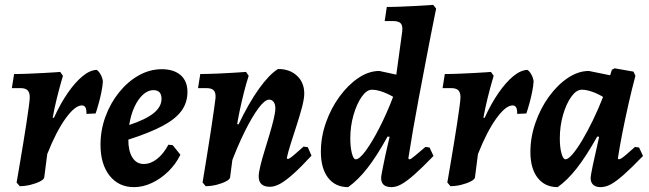

<svg xmlns="http://www.w3.org/2000/svg" viewBox="-20 -757 2669 789"><path d="M48.2 -7.2Q48.2 -7.2 52.2 -29.8Q56.2 -52.4 62.2 -88.8Q68.2 -125.3 75.3 -167.2Q82.3 -209.2 88.3 -248.8Q94.3 -288.5 98.3 -317.9Q102.3 -347.2 102.3 -357.2Q102.3 -376.7 93.5 -385.8Q84.7 -394.9 63.8 -394.9H28.7L37.9 -452.8Q65.5 -452.8 97.9 -454.2Q130.4 -455.7 159.9 -457.1Q189.5 -458.6 208.4 -460Q227.4 -461.5 227.4 -461.5L238.7 -445.4Q238.7 -445.4 231.2 -419.6Q223.7 -393.8 213.9 -354.4Q204.1 -315 196.4 -273.1L201.7 -273Q228 -330.9 258.2 -374.6Q288.4 -418.4 318.9 -443.6Q349.4 -468.8 377.2 -469.9Q385.8 -464.8 393.4 -451.1Q401 -437.5 402.8 -422.5Q401.5 -402.2 396.8 -379.2Q392.1 -356.2 386.7 -336.1Q381.3 -315.9 377.1 -303.3Q372.8 -290.7 372.8 -290.7L335.3 -289Q335.7 -308 330.9 -315.9Q326 -323.8 316.6 -323.8Q288.2 -323.8 249.6 -270.3Q210.9 -216.9 174.1 -123.8L161.8 -28Q160.9 -20 144.6 -11.6Q128.3 -3.2 105.4 2.5Q82.6 8.1 61.1 8.1Z M750.3 -379.2Q750.3 -335.4 725.9 -301.7Q701.4 -268 648.3 -239.7Q595.2 -211.3 507.4 -183.2Q507 -137.3 523.8 -110.2Q540.6 -83.1 570.6 -83.1Q598.8 -83.1 625.2 -103.7Q651.6 -124.3 672.1 -162.4L689.7 -160.5L721.3 -121.2Q703.2 -83.5 672.2 -53Q641.1 -22.6 604.4 -5.3Q567.7 12 530.6 12Q467.6 12 430.3 -35.2Q393 -82.4 393 -162Q393 -222.7 413.6 -278.4Q434.2 -334.2 469.7 -378Q505.1 -421.8 550.3 -447.2Q595.6 -472.6 644.8 -472.6Q694.5 -472.6 722.4 -448.1Q750.3 -423.5 750.3 -379.2ZM610.5 -386.6Q588.1 -386.6 567.8 -368.3Q547.5 -350 532.5 -317.7Q517.6 -285.4 510.9 -243.3Q579.9 -266.2 611.8 -292.4Q643.8 -318.5 643.8 -351Q643.8 -386.6 610.5 -386.6Z M1089.5 10.6Q1043.1 10.6 1043.1 -31.9Q1043.1 -47.6 1050 -75.7Q1056.8 -103.8 1067.2 -137.3Q1077.5 -170.9 1087.7 -205Q1097.8 -239.1 1104.7 -267.5Q1111.5 -295.9 1111.5 -312.4Q1111.5 -328.6 1104.5 -338.1Q1097.4 -347.6 1085.6 -347.6Q1068.5 -347.6 1042.4 -312.7Q1016.3 -277.9 985.8 -216.5Q955.3 -155.1 925.6 -75.2L939.5 -250.5L960.3 -245.8Q1002.4 -333.8 1044.1 -392.1Q1085.8 -450.5 1122.4 -473.5Q1171 -473.5 1200.7 -445.5Q1230.3 -417.6 1230.3 -372.5Q1230.3 -351.5 1221.2 -316.8Q1212 -282.1 1199.3 -242.9Q1186.6 -203.7 1175.1 -167.8Q1163.7 -132 1158.5 -107.2L1161.5 -103.7Q1165.6 -103.7 1171.4 -107.2Q1177.2 -110.7 1190.2 -121.9Q1203.3 -133.1 1227.4 -154.6L1244.8 -152.2L1260.1 -117.4Q1217 -70.6 1185.6 -42.6Q1154.3 -14.6 1131.5 -2Q1108.7 10.6 1089.5 10.6ZM825.2 8.1 812.4 -7.2Q821 -58.5 829.9 -114.1Q838.8 -169.7 846.6 -220.1Q854.3 -270.4 859.3 -306.2Q864.2 -342 865.6 -353.6Q867.4 -375.5 858.7 -385.2Q850.1 -394.9 828.4 -394.9H793.7L803 -452.8Q833.4 -452.8 885.9 -455.2Q938.4 -457.6 991.1 -461.5L1001.9 -445.4Q992.1 -415.6 982.3 -376.8Q972.5 -338 964.5 -299.8Q956.5 -261.5 952.4 -231.9L938.4 -126.6L925.5 -28Q924.6 -20 908.5 -11.6Q892.4 -3.2 869.6 2.5Q846.8 8.1 825.2 8.1Z M1661.4 -102.3Q1665.5 -102.3 1669.4 -104.7Q1673.4 -107.1 1686.4 -117.8Q1699.4 -128.5 1728.3 -153.2L1745.2 -150.9L1761.4 -116.1Q1714.1 -67.2 1682.5 -39.4Q1651 -11.7 1629.5 0.1Q1608.1 12 1589 12Q1546.2 12 1546.2 -25.6Q1546.2 -30.7 1548.9 -45.8Q1551.6 -60.9 1555.9 -81.4Q1560.1 -102 1564.7 -123.6Q1569.4 -145.1 1573.9 -164.1Q1578.4 -183.1 1581.1 -194.8L1572.7 -195.9Q1528.3 -115.3 1489.6 -65.9Q1450.9 -16.5 1410.6 12Q1357.8 12 1328.2 -26.5Q1298.6 -65 1298.6 -133.5Q1298.6 -194.1 1319.3 -252.9Q1339.9 -311.8 1375 -359.8Q1410 -407.9 1452.6 -436.6Q1495.1 -465.4 1538.9 -465.4L1608.6 -450.3L1632.8 -627Q1635.8 -650.4 1627.2 -660.5Q1618.6 -670.5 1595.9 -670.5H1560.8L1569.5 -728.4Q1597.4 -728.4 1630.3 -729.8Q1663.2 -731.3 1693 -732.7Q1722.8 -734.2 1741.5 -735.6Q1760.2 -737.1 1760.2 -737.1L1772.3 -721.5Q1772.3 -721.5 1766 -691Q1759.7 -660.6 1749.6 -608.5Q1739.5 -556.5 1727.1 -491.5Q1714.7 -426.6 1701.6 -357.6Q1688.5 -288.6 1677.2 -223.2Q1666 -157.9 1658 -105.9ZM1441.8 -102.3Q1457.2 -102.3 1483.4 -138.1Q1509.6 -174 1539.5 -232.4Q1569.5 -290.8 1595.5 -359.1Q1586.7 -364.6 1572.2 -371.4Q1557.6 -378.2 1540.6 -383.3Q1523.6 -388.4 1508.4 -388.4Q1486.7 -388.4 1466.2 -359Q1445.7 -329.5 1432.6 -284Q1419.5 -238.4 1419.5 -188.8Q1419.5 -152.1 1426 -127.2Q1432.5 -102.3 1441.8 -102.3Z M1818.2 -7.2Q1818.2 -7.2 1822.2 -29.8Q1826.2 -52.4 1832.2 -88.8Q1838.2 -125.3 1845.3 -167.2Q1852.3 -209.2 1858.3 -248.8Q1864.3 -288.5 1868.3 -317.9Q1872.3 -347.2 1872.3 -357.2Q1872.3 -376.7 1863.5 -385.8Q1854.7 -394.9 1833.8 -394.9H1798.7L1807.9 -452.8Q1835.5 -452.8 1867.9 -454.2Q1900.4 -455.7 1929.9 -457.1Q1959.5 -458.6 1978.4 -460Q1997.4 -461.5 1997.4 -461.5L2008.7 -445.4Q2008.7 -445.4 2001.2 -419.6Q1993.7 -393.8 1983.9 -354.4Q1974.1 -315 1966.4 -273.1L1971.7 -273Q1998 -330.9 2028.2 -374.6Q2058.4 -418.4 2088.9 -443.6Q2119.4 -468.8 2147.2 -469.9Q2155.8 -464.8 2163.4 -451.1Q2171 -437.5 2172.8 -422.5Q2171.5 -402.2 2166.8 -379.2Q2162.1 -356.2 2156.7 -336.1Q2151.3 -315.9 2147.1 -303.3Q2142.8 -290.7 2142.8 -290.7L2105.3 -289Q2105.7 -308 2100.9 -315.9Q2096 -323.8 2086.6 -323.8Q2058.2 -323.8 2019.6 -270.3Q1980.9 -216.9 1944.1 -123.8L1931.8 -28Q1930.9 -20 1914.6 -11.6Q1898.3 -3.2 1875.4 2.5Q1852.6 8.1 1831.1 8.1Z M2522.4 -102.3Q2527 -102.3 2533.5 -106.3Q2540 -110.2 2553.2 -121.4Q2566.5 -132.6 2589.3 -153.2L2606.2 -150.9L2622.4 -116.1Q2573.4 -65.5 2541.9 -37.8Q2510.3 -10.1 2489.1 1Q2468 12 2447.8 12Q2428.8 12 2418 2.5Q2407.2 -7.1 2407.2 -24.5Q2407.2 -35.5 2416.2 -78.3Q2425.3 -121.2 2442.1 -194.8L2434.3 -195.9Q2388.9 -114.9 2350.4 -65.8Q2312 -16.6 2271.6 12Q2219.3 12 2189.5 -26.2Q2159.6 -64.4 2159.6 -132.4Q2159.6 -193 2180.3 -252.4Q2200.9 -311.8 2235.7 -359.8Q2270.5 -407.9 2313.3 -436.6Q2356.1 -465.4 2399.9 -465.4L2487.3 -447.6L2494.5 -470.4L2505.8 -476.3L2583.2 -462.7L2591.2 -445.7Q2576.5 -390.5 2562.5 -328.8Q2548.6 -267.2 2537.3 -209.6Q2526.1 -152 2519 -105.9ZM2303.9 -102.3Q2314.6 -102.3 2332.8 -123.4Q2351.1 -144.6 2372.7 -181Q2394.4 -217.4 2416.6 -263.1Q2438.8 -308.8 2458.2 -358.6Q2436.5 -372.1 2412.6 -380.3Q2388.6 -388.4 2371 -388.4Q2348.3 -388.4 2327.5 -359.3Q2306.7 -330.1 2293.6 -284.5Q2280.5 -238.9 2280.5 -188.1Q2280.5 -151.3 2287.3 -126.8Q2294 -102.3 2303.9 -102.3Z"/></svg>

Font: Alegreya
Style: Italic
Weight: 400
Italic angle: -7°
Designer: Juan Pablo del Peral
Foundry: Huerta Tipografica
Version: Version 2.009